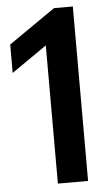

<svg xmlns="http://www.w3.org/2000/svg" viewBox="-53 -778 467 814"><g transform="rotate(-5 180.0 -371.0)"><path d="M160 0V-588L10 -484V-605L208.5 -742.5H288.5V0Z"/></g></svg>

Font: Encode Sans SmCnd SmBold
Style: Regular
Weight: 600
Width: 4
Designer: Multiple Designers
Foundry: Impallari Type
Version: Version 3.002; ttfautohint (v1.8.3) -l 8 -r 50 -G 200 -x 14 